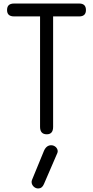

<svg xmlns="http://www.w3.org/2000/svg" viewBox="-20 -761 527 1088"><path d="M207 -42C207 -14 220 0 245 0C269 0 281 -14 281 -42V-668H429C454 -668 467 -680 467 -704C467 -729 454 -741 429 -741H60C33 -741 20 -729 20 -704C20 -680 33 -668 60 -668H207ZM305 106C306 103 307 99 307 96C307 78 290 62 270 62C252 62 238 73 229 94L162 257C160 262 159 266 159 270C159 290 177 307 196 307C211 307 222 299 229 282Z"/></svg>

Font: Numismatica Pro
Style: Regular
Weight: 400
Designer: Chris Hopkins
Foundry: Edward C. D. Hopkins
Version: Version 2.19D